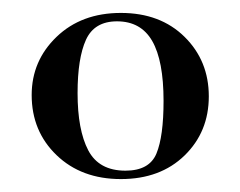

<svg xmlns="http://www.w3.org/2000/svg" viewBox="-20 -650 372 297"><path d="M29 -503Q29 -556 67.5 -593Q106 -630 167 -630Q228 -630 265.5 -593Q303 -556 303 -501Q303 -446 265.5 -409.5Q228 -373 167 -373Q106 -373 67.5 -410Q29 -447 29 -503ZM233 -494Q233 -556 215.5 -586.5Q198 -617 161 -617Q126 -617 113 -588.5Q100 -560 100 -506Q100 -449 116.5 -417.5Q133 -386 174 -386Q211 -386 222 -412.5Q233 -439 233 -494Z"/></svg>

Font: Cormorant Upright SemiBold
Style: Regular
Weight: 600
Designer: Christian Thalmann (Catharsis Fonts)
Foundry: Catharsis Fonts
Version: Version 3.302